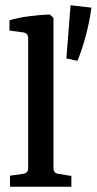

<svg xmlns="http://www.w3.org/2000/svg" viewBox="-20 -709 367 729"><path d="M183 -71Q183 -52 201 -49L251 -41V0H18V-42L68 -49Q87 -52 87 -70V-564Q87 -583 68 -586L16 -593V-632Q49 -642 92 -647.5Q135 -653 169 -654L183 -641ZM232 -487 248 -689 327 -680Q321 -632 307 -578Q293 -524 274 -478Z"/></svg>

Font: Yrsa Medium
Style: Regular
Weight: 500
Designer: Anna Giedrys (Yrsa+Rasa design), David Brezina (Yrsa art-direction, Rasa art-direction, design)
Foundry: Rosetta Type Foundry
Version: Version 2.004